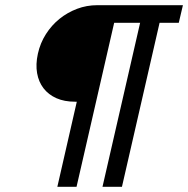

<svg xmlns="http://www.w3.org/2000/svg" viewBox="-20 -720 725 740"><path d="M520 -632H420L275 0H201L276 -328H269Q228 -328 197.5 -341.5Q167 -355 148 -379.5Q129 -404 123 -438Q117 -472 126 -513Q135 -554 157 -588.5Q179 -623 209.5 -647.5Q240 -672 277 -686Q314 -700 355 -700H685L669 -632H595L450 0H375Z"/></svg>

Font: Panefresco 500wt
Style: Italic
Weight: 700
Foundry: Campivisivi & Chank Co
Version: Version 1.000